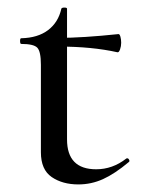

<svg xmlns="http://www.w3.org/2000/svg" viewBox="-20 -475 378 507"><path d="M88 -73V-304Q88 -339 78.5 -349Q69 -359 36 -359Q33 -359 33 -367Q33 -374 36 -374Q80 -375 107 -395.5Q134 -416 142 -452Q143 -455 150 -455Q157 -455 157 -452V-107Q157 -28 234 -28Q277 -28 313 -56Q314 -57 316 -57Q319 -57 321 -53Q323 -49 320 -47Q283 -16 252 -2Q221 12 187 12Q145 12 116.5 -7.5Q88 -27 88 -73ZM135 -352V-375Q198 -375 293 -385Q296 -385 298 -378Q300 -371 300 -362Q300 -353 297 -344.5Q294 -336 290 -337Q223 -352 135 -352Z"/></svg>

Font: Cormorant Garamond Medium
Style: Regular
Weight: 500
Designer: Christian Thalmann (Catharsis Fonts)
Foundry: Catharsis Fonts
Version: Version 4.000